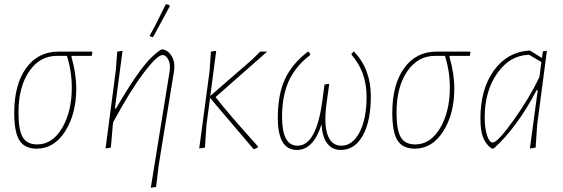

<svg xmlns="http://www.w3.org/2000/svg" viewBox="-20 -695 2653 904"><path d="M153 5Q96 5 71.5 -34Q47 -73 47 -163Q47 -297 103 -374.5Q159 -452 256 -452H412L415 -448L412 -432H318L316 -428Q339 -350 339 -278Q339 -159 287 -77Q235 5 153 5ZM155 -15Q227 -15 272.5 -92.5Q318 -170 318 -282Q318 -360 295 -432H248Q167 -432 117 -358.5Q67 -285 67 -165Q67 -83 87 -49Q107 -15 155 -15Z M760 -674 765 -675 778 -671 779 -665Q756 -622 701 -521L696 -520L684 -526Q718 -586 760 -674ZM557 -456 521 -184H526Q591 -296 640.5 -363Q690 -430 739 -462H750Q774 -455 788 -431.5Q802 -408 801 -377L800 -364L727 84L715 185L690 189L779 -361L780 -376Q781 -401 770 -418.5Q759 -436 746 -436Q720 -436 656 -351Q592 -266 513 -120L511 -106L502 0L477 4L525 -362L532 -452Z M918 4 967 -362 973 -452 998 -456 970 -243 1171 -418 1205 -452H1238L995 -238Q1050 -166 1195 -5L1194 -1Q1186 5 1176 7L1173 6L969 -234L952 -106L945 0Z M1378 11Q1288 11 1288 -140Q1288 -248 1321 -321Q1354 -394 1431 -453L1441 -441L1439 -435Q1370 -381 1339 -312Q1308 -243 1308 -144Q1308 -9 1381 -9Q1470 -9 1498 -223L1508 -297L1527 -300L1530 -298L1518 -212Q1504 -114 1522 -61.5Q1540 -9 1587 -9Q1640 -9 1673 -72.5Q1706 -136 1706 -239Q1706 -356 1636 -436L1635 -442L1646 -453Q1726 -370 1726 -242Q1726 -124 1688 -56.5Q1650 11 1585 11Q1544 11 1520.5 -20Q1497 -51 1494 -110Q1456 11 1378 11Z M1933 5Q1876 5 1851.5 -34Q1827 -73 1827 -163Q1827 -297 1883 -374.5Q1939 -452 2036 -452H2192L2195 -448L2192 -432H2098L2096 -428Q2119 -350 2119 -278Q2119 -159 2067 -77Q2015 5 1933 5ZM1935 -15Q2007 -15 2052.5 -92.5Q2098 -170 2098 -282Q2098 -360 2075 -432H2028Q1947 -432 1897 -358.5Q1847 -285 1847 -165Q1847 -83 1867 -49Q1887 -15 1935 -15Z M2294 4Q2266 -17 2254 -49Q2242 -81 2242 -137Q2242 -275 2305 -362.5Q2368 -450 2471 -457H2475L2532 -422L2536 -453L2555 -456L2509 -106L2502 0L2475 4L2512 -271H2507Q2414 -94 2305 4ZM2262 -141Q2262 -93 2273 -58.5Q2284 -24 2300 -24Q2323 -24 2398 -129Q2473 -234 2520 -333L2529 -403L2471 -437Q2381 -435 2321.5 -350.5Q2262 -266 2262 -141Z"/></svg>

Font: Alegreya Sans SC Thin
Style: Italic
Weight: 100
Italic angle: -7°
Designer: Juan Pablo del Peral
Foundry: Huerta Tipografica
Version: Version 2.007